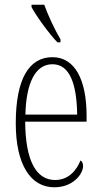

<svg xmlns="http://www.w3.org/2000/svg" viewBox="-20 -786 430 816"><path d="M224 -606H237V-619C214 -657 184 -721 168 -766H114V-756C132 -721 189 -642 224 -606ZM211 10C291 10 333 -47 333 -80C333 -94 328 -101 322 -104C305 -62 272 -21 214 -21C135 -21 88 -101 87 -269H348V-294C348 -449 297 -543 203 -543C103 -543 47 -450 47 -262C47 -88 109 10 211 10ZM308 -299H88C91 -431 129 -513 203 -513C278 -513 306 -426 308 -299Z"/></svg>

Font: Noto Serif Lao ExtraCondensed ExtraLight
Style: Regular
Weight: 200
Width: 2
Designer: Monotype Design Team
Foundry: Monotype Imaging Inc.
Version: Version 2.003